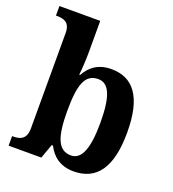

<svg xmlns="http://www.w3.org/2000/svg" viewBox="-139 -866 885 982"><g transform="rotate(20 303.5 -375.0)"><path d="M372 10C495 10 563 -76 563 -270C563 -463 497 -548 377 -548C305 -548 262 -513 236 -465H231C235 -494 238 -552 238 -588V-760H16V-708H21C61 -708 93 -698 93 -641V-122C93 -61 57 -52 22 -52H16V0H194L222 -78H229C255 -26 300 10 372 10ZM332 -62C258 -62 237 -136 237 -270C237 -409 258 -477 331 -477C392 -477 417 -409 417 -271C417 -136 392 -62 332 -62Z"/></g></svg>

Font: Noto Serif Georgian SemiCondensed Bold
Style: Regular
Weight: 700
Width: 4
Designer: Monotype Design Team, Akaki Razmadze
Foundry: Google LLC
Version: Version 2.003